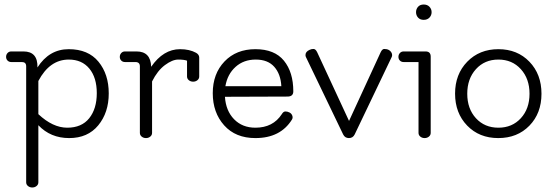

<svg xmlns="http://www.w3.org/2000/svg" viewBox="-20 -602 2461 851"><path d="M146 -303Q198 -384 284.5 -384Q371 -384 416.5 -328.5Q462 -273 462 -188Q462 -103 415.5 -46.5Q369 10 286.5 10Q204 10 150 -47V206Q150 216 142 222.5Q134 229 123 229Q112 229 104 222.5Q96 216 96 206V-308Q96 -327 77 -327H30Q20 -327 13.5 -333.5Q7 -340 7 -350Q7 -360 13.5 -367Q20 -374 30 -374H84Q148 -374 146 -303ZM150 -96Q214 -36 278 -36Q342 -36 375.5 -78Q409 -120 409 -189Q409 -258 376 -298Q343 -338 285 -338Q200 -338 150 -243Z M534 -374H585Q648 -374 650 -306Q704 -384 778 -384Q820 -384 849 -368Q863 -360 863 -347V-263Q863 -253 855 -246.5Q847 -240 836 -240Q825 -240 817 -246.5Q809 -253 809 -263V-333Q796 -338 770 -338Q744 -338 711 -313.5Q678 -289 654 -241V-13Q654 -3 646 3.5Q638 10 627 10Q616 10 608 3.5Q600 -3 600 -13V-308Q600 -327 580 -327H534Q524 -327 517.5 -333.5Q511 -340 511 -350Q511 -360 517.5 -367Q524 -374 534 -374Z M979 -220H1227Q1224 -274 1195.5 -306Q1167 -338 1113.5 -338Q1060 -338 1024 -305.5Q988 -273 979 -220ZM1229 -96Q1236 -108 1245 -108Q1254 -108 1263 -103.5Q1272 -99 1275.5 -89.5Q1279 -80 1274 -72Q1223 10 1112 10Q1024 10 973.5 -46.5Q923 -103 923 -189Q923 -275 975 -329.5Q1027 -384 1112 -384Q1197 -384 1238.5 -333Q1280 -282 1280 -197Q1280 -174 1254 -174L977 -173Q981 -111 1017.5 -73.5Q1054 -36 1112 -36Q1190 -36 1229 -96Z M1667 -370Q1674 -385 1683 -385Q1707 -385 1716 -367Q1718 -362 1718 -357.5Q1718 -353 1716 -349L1552 -6Q1544 10 1526.5 10Q1509 10 1501 -6L1336 -349Q1334 -353 1334 -358Q1334 -373 1352 -381Q1360 -385 1369.5 -385Q1379 -385 1386 -370L1527 -66Z M1889 -13Q1889 -3 1881 3.5Q1873 10 1862 10Q1851 10 1843 3.5Q1835 -3 1835 -13V-327H1769Q1759 -327 1752.5 -333.5Q1746 -340 1746 -350Q1746 -360 1752.5 -367Q1759 -374 1769 -374H1866Q1889 -374 1889 -351ZM1833 -524Q1824 -534 1824 -548Q1824 -562 1833 -572Q1842 -582 1858 -582Q1874 -582 1883.5 -572Q1893 -562 1893 -548Q1893 -534 1883.5 -524Q1874 -514 1858 -514Q1842 -514 1833 -524Z M2189 -36Q2250 -36 2288.5 -78Q2327 -120 2327 -186.5Q2327 -253 2288.5 -295.5Q2250 -338 2189 -338Q2128 -338 2089.5 -295.5Q2051 -253 2051 -186.5Q2051 -120 2089.5 -78Q2128 -36 2189 -36ZM2050.5 -45.5Q1997 -101 1997 -187Q1997 -273 2051 -328.5Q2105 -384 2189 -384Q2273 -384 2326.5 -328.5Q2380 -273 2380 -186.5Q2380 -100 2326.5 -45Q2273 10 2188.5 10Q2104 10 2050.5 -45.5Z"/></svg>

Font: Flamenco
Style: Regular
Weight: 400
Designer: Luciano Vergara
Foundry: Luciano Vergara
Version: Version 1.003